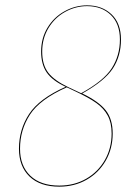

<svg xmlns="http://www.w3.org/2000/svg" viewBox="-20 -690 519 719"><path d="M402 -190Q402 -134 376 -88.5Q350 -43 304.5 -17Q259 9 202 9Q130 9 90.5 -29Q51 -67 51 -133Q51 -205 89 -263Q127 -321 226 -365Q176 -388 155 -418.5Q134 -449 134 -497Q134 -547 158 -586.5Q182 -626 222 -648Q262 -670 306 -670Q362 -670 397.5 -636.5Q433 -603 433 -542Q433 -480 402.5 -433.5Q372 -387 288 -340Q350 -310 376 -277Q402 -244 402 -190ZM237 -363 284 -341Q368 -387 398.5 -434.5Q429 -482 429 -542Q429 -601 395 -634Q361 -667 306 -667Q263 -667 224 -645.5Q185 -624 161.5 -585Q138 -546 138 -497Q138 -447 161 -417.5Q184 -388 237 -363ZM398 -190Q398 -230 383.5 -257Q369 -284 341 -304Q313 -324 264 -347L230 -363Q129 -318 92 -260.5Q55 -203 55 -133Q55 -69 93.5 -32Q132 5 202 5Q258 5 302.5 -20.5Q347 -46 372.5 -90.5Q398 -135 398 -190Z"/></svg>

Font: Fira Sans Condensed Four
Style: Italic
Weight: 100
Width: 3
Italic angle: -8°
Designer: bBox Type GmbH & Carrois Corporate GbR & Edenspiekermann AG
Foundry: bBox Type GmbH & Carrois Corporate GbR & Edenspiekermann AG
Version: Version 4.301